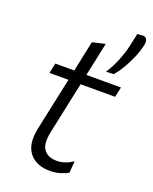

<svg xmlns="http://www.w3.org/2000/svg" viewBox="-146 -854 753 946"><g transform="rotate(20 230.5 -381.0)"><path d="M234 10.5Q160 10.5 124.8 -34.8Q89.5 -80 107 -164.5Q124 -245 139 -314.5Q154 -384 166.5 -442.5H67L78 -495.5H177.5Q186.5 -538 194.5 -576.2Q202.5 -614.5 211.5 -656L278.5 -671.5Q268 -622 259.8 -582.8Q251.5 -543.5 241 -495.5H422.5L411 -442.5H230L172.5 -171.5Q158.5 -105.5 180 -76.5Q201.5 -47.5 248.5 -47.5Q269 -47.5 290.8 -54.8Q312.5 -62 332.5 -76.5L327.5 -14.5Q313.5 -5 287.2 2.8Q261 10.5 234 10.5ZM326.5 -543.5Q351.5 -581.5 368.5 -624.5Q385.5 -667.5 391.5 -695.5Q395.5 -714.5 399.8 -733Q404 -751.5 408 -770.5L438.5 -773Q467.5 -769.5 458.5 -729Q451.5 -697.5 436.8 -662.8Q422 -628 403.5 -597Q385 -566 366 -545Z"/></g></svg>

Font: Commissioner Light
Style: Italic
Weight: 300
Italic angle: -12°
Designer: Kostas Bartsokas
Foundry: Kostas Bartsokas
Version: Version 1.000; ttfautohint (v1.8.3)